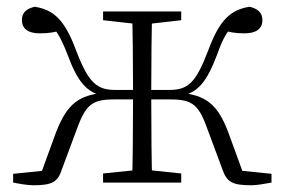

<svg xmlns="http://www.w3.org/2000/svg" viewBox="-20 -542 844 570"><path d="M19 0C40 4 61 8 80 8C135 8 152 -2 164 -40L212 -169C238 -237 260 -247 324 -247H402V-275H323C268 -275 243 -295 206 -392C172 -484 139 -513 83 -522C58 -516 45 -504 45 -483C45 -457 63 -443 98 -443C127 -443 146 -447 167 -453L121 -479C146 -454 160 -433 180 -381C210 -300 237 -267 288 -257L292 -267C215 -260 180 -235 147 -151L97 -14L137 -38L19 -26ZM786 0V-26L668 -38L707 -14L657 -151C625 -235 589 -260 512 -267L516 -257C569 -267 594 -300 625 -381C643 -433 658 -454 683 -479L639 -453C659 -447 677 -443 706 -443C741 -443 759 -457 759 -482C759 -504 746 -516 721 -522C665 -513 632 -484 598 -392C561 -295 538 -275 482 -275H402V-247H481C544 -247 567 -237 592 -169L640 -40C653 -2 669 8 725 8C743 8 764 4 786 0ZM372 0H432C430 -48 429 -158 429 -253V-270C429 -349 430 -460 432 -508H372C374 -460 375 -349 375 -270V-253C375 -158 374 -48 372 0ZM286 0H518V-27L413 -38H393L286 -27ZM286 -482 393 -470H413L518 -482V-508H286Z"/></svg>

Font: Source Han Serif CN VF
Style: Regular
Weight: 250
Designer: Ryoko NISHIZUKA 西塚涼子 (kana & ideographs); Frank Grießhammer (Latin, Greek & Cyrillic); Wenlong ZHANG 张文龙 (bopomofo); San
Foundry: Adobe
Version: Version 2.002;hotconv 1.1.0;makeotfexe 2.6.0